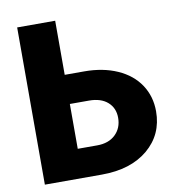

<svg xmlns="http://www.w3.org/2000/svg" viewBox="-80 -783 783 855"><g transform="rotate(-10 311.5 -355.5)"><path d="M226.1 -466.3H314.5Q398.9 -466.3 463.9 -437.5Q528.8 -408.7 563.7 -356.2Q598.6 -303.7 598.6 -235.8Q598.6 -130.9 520.8 -65.4Q442.9 0 311.5 0H54.2V-710.9H226.1ZM226.1 -334.5V-131.8H314Q366.2 -131.8 396.7 -161.1Q427.2 -190.4 427.2 -236.8Q427.2 -280.8 397 -307.6Q366.7 -334.5 313 -334.5Z"/></g></svg>

Font: Roboto
Style: Regular
Weight: 900
Designer: Google
Version: Version 2.001171; 2014